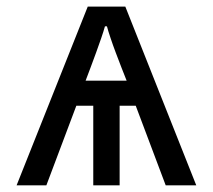

<svg xmlns="http://www.w3.org/2000/svg" viewBox="-20 -556 640 576"><path d="M356 -536.1 568.8 0H477.1L387.2 -238.8H338.9V0H259.8V-238.8H209L119.1 0H29.8L243.2 -536.1ZM300.8 -477.1H294.9Q291 -462.9 283.7 -441.7Q276.4 -420.4 268.1 -397.7Q259.8 -375 251.5 -352.8Q243.2 -330.6 236.8 -314H359.9Q353 -331.1 344.5 -353Q335.9 -375 327.4 -397.7Q318.8 -420.4 311.8 -441.4Q304.7 -462.4 300.8 -477.1Z"/></svg>

Font: Droid Sans Mono
Style: Regular
Weight: 400
Monospace: yes
Foundry: Ascender Corporation
Version: Version 1.00 build 112